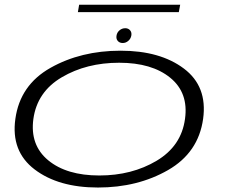

<svg xmlns="http://www.w3.org/2000/svg" viewBox="-20 -812 1003 837"><path d="M407 5.5Q234.5 5.5 130.8 -73.5Q27 -152.5 47 -294Q67.5 -441.5 200 -516.2Q332.5 -591 505.5 -591Q678 -591 781.5 -513.2Q885 -435.5 865.5 -294Q845 -146.5 712.5 -70.5Q580 5.5 407 5.5ZM413 -47Q555 -47 662.8 -111.2Q770.5 -175.5 786.5 -293.5Q802.5 -407.5 722.2 -473Q642 -538.5 499.5 -538.5Q357 -538.5 249.5 -475.2Q142 -412 125.5 -293.5Q110 -179.5 190.2 -113.2Q270.5 -47 413 -47ZM515 -624.5Q501 -624.5 493.2 -633.8Q485.5 -643 488 -657Q490 -670.5 501 -679.8Q512 -689 526 -689Q539.5 -689 547.2 -679.8Q555 -670.5 552.5 -657Q550 -643 539.2 -633.8Q528.5 -624.5 515 -624.5ZM319.5 -759 325 -791.5H765.5L759.5 -759Z"/></svg>

Font: Anybody UltraExpanded Light
Style: Italic
Weight: 300
Width: 9
Italic angle: -10°
Designer: Tyler Finck
Foundry: Etcetera Type Company
Version: Version 1.010; ttfautohint (v1.8.3) -l 8 -r 50 -G 200 -x 14 